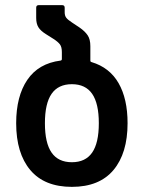

<svg xmlns="http://www.w3.org/2000/svg" viewBox="-20 -720 560 748"><path d="M43 -240Q43 -345 86.5 -409Q130 -473 216 -484Q221 -485 221 -490V-517Q221 -537 213.5 -547Q206 -557 189 -568L159 -587Q138 -600 129.5 -614Q121 -628 121 -650V-690Q121 -700 131 -700H222Q232 -700 232 -690V-672Q232 -659 238 -651Q244 -643 261 -632L291 -612Q311 -598 321.5 -582.5Q332 -567 332 -540V-484Q332 -479 337 -478Q407 -457 442 -396Q477 -335 477 -240Q477 -123 422 -57.5Q367 8 260 8Q153 8 98 -57.5Q43 -123 43 -240ZM260 -88Q313 -88 339 -125.5Q365 -163 365 -240Q365 -317 339 -354.5Q313 -392 260 -392Q207 -392 181 -354.5Q155 -317 155 -240Q155 -163 181 -125.5Q207 -88 260 -88Z"/></svg>

Font: Barlow GEO Semi Bold
Style: Regular
Weight: 600
Designer: Jeremy Tribby
Foundry: Tribby Type
Version: Version 1.408